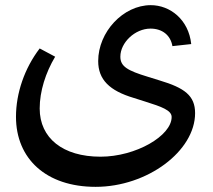

<svg xmlns="http://www.w3.org/2000/svg" viewBox="-20 -525 828 745"><path d="M351 200C552 200 737 61 737 -86C737 -154 696 -184 599 -213L554 -227C475 -251 447 -267 447 -305C447 -360 504 -414 564 -414C610 -414 642 -388 649 -346L722 -354C712 -449 640 -505 565 -505C458 -505 361 -401 361 -288C361 -216 405 -173 499 -145L543 -131C607 -111 646 -97 646 -71C646 2 507 83 370 83C224 83 134 11 134 -104C134 -171 157 -243 194 -305L134 -337C75 -260 42 -163 42 -72C42 91 159 200 351 200Z"/></svg>

Font: Wafeq Medium
Style: Regular
Weight: 500
Designer: Rasmus Andersson & Azza Alameddine
Foundry: Google & TypeTogether
Version: Version 3.000;January 28, 2025;FontCreator 15.0.0.3014 64-bi